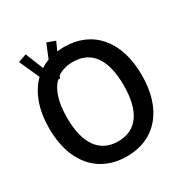

<svg xmlns="http://www.w3.org/2000/svg" viewBox="-149 -740 842 875"><g transform="rotate(-30 271.5 -302.0)"><path d="M272 -560.5C260.7 -560.5 248.5 -559.6 235.4 -558.1L255.4 -603L212.4 -618.7L182.1 -545.4C167.5 -540 153.8 -533.2 141.6 -524.9L103.5 -618.7L60.1 -603L107.4 -498C56.2 -447.8 27.8 -370.6 27.8 -272.5C27.8 -213.9 37.6 -163.1 57.1 -119.6C96.2 -33.2 171.9 15.1 272 15.1C321.3 15.1 363.8 3.9 400.4 -18.6C473.1 -63.5 515.1 -151.9 515.1 -272.5C515.1 -454.1 419.4 -560.5 272 -560.5ZM272 -64C175.8 -64 122.6 -136.2 122.6 -272.5C122.6 -353 139.6 -410.2 174.3 -444.8H185.1L184.6 -445.3L190.4 -458.5C213.4 -473.6 240.2 -481.4 272 -481.4C368.2 -481.4 420.4 -411.6 420.4 -272.5C420.4 -135.3 367.7 -64 272 -64Z"/></g></svg>

Font: SG Kara
Style: Regular
Weight: 400
Designer: Damoon Khanjanzadeh
Version: Version 1.000